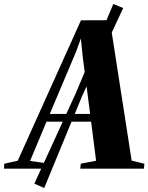

<svg xmlns="http://www.w3.org/2000/svg" viewBox="-102 -847 745 964"><path d="M-82 0 -80.5 -25 -13 -40 304.5 -745 449.5 -745.5 559 -40.5 623 -25 620.5 0H301L303.5 -25L380.5 -40L355.5 -236H131.5L49 -39L147 -25L144.5 0ZM148 -275H350.5L313.5 -561.5L304 -653.5L279.5 -586.5ZM70.5 75 278.5 -379 467 -827 516.5 -806.5 310.5 -365.5 120 97Z"/></svg>

Font: Merriweather 120pt ExtraBold
Style: Italic
Weight: 800
Italic angle: -7.8°
Version: Version 2.101